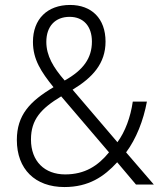

<svg xmlns="http://www.w3.org/2000/svg" viewBox="-20 -745 652 775"><path d="M263 -725C171 -725 113 -668 113 -576C113 -505 146 -455 196 -393C100 -336 48 -280 48 -180C48 -62 122 10 240 10C338 10 400 -32 453 -90L529 0H601L489 -130C530 -185 559 -259 573 -335H516C507 -272 485 -213 454 -171L273 -383C354 -432 406 -489 406 -577C406 -671 349 -725 263 -725ZM261 -677C317 -677 351 -639 351 -577C351 -510 316 -462 241 -420C195 -473 167 -520 167 -576C167 -639 203 -677 261 -677ZM227 -356 420 -130C376 -76 323 -41 243 -41C160 -41 105 -94 105 -182C105 -263 146 -307 227 -356Z"/></svg>

Font: Noto Sans Devanagari SemiCondensed Light
Style: Regular
Weight: 300
Width: 4
Designer: Jelle Bosma - Monotype Design Team
Foundry: Monotype Imaging Inc.
Version: Version 2.004